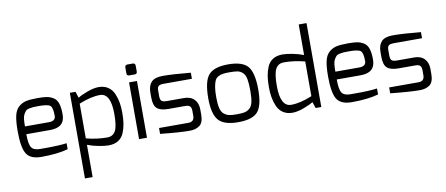

<svg xmlns="http://www.w3.org/2000/svg" viewBox="-85 -1142 4105 1769"><g transform="rotate(-10 1967.5 -257.5)"><path d="M50 -268Q50 -356 62 -409.5Q74 -463 105.5 -490.5Q137 -518 175.5 -526.5Q214 -535 282 -535Q337 -535 368 -530Q399 -525 429 -507Q459 -489 472 -450Q485 -411 485 -347Q485 -225 348 -225H124Q124 -132 145 -100.5Q166 -69 225 -69Q232 -69 246 -69Q260 -69 267 -69Q407 -69 475 -79V-23Q376 5 225 5Q124 5 87 -53Q50 -111 50 -268ZM124 -298H348Q411 -298 411 -347Q411 -424 388.5 -442.5Q366 -461 283 -461Q248 -461 231.5 -460Q215 -459 192.5 -454.5Q170 -450 160.5 -440Q151 -430 140.5 -412Q130 -394 127 -366Q124 -338 124 -298Z M585 270V-531H638L657 -472Q682 -490 745 -513.5Q808 -537 854 -537Q906 -537 942 -513Q978 -489 996 -447.5Q1014 -406 1021.5 -362.5Q1029 -319 1029 -268Q1029 -210 1022.5 -166.5Q1016 -123 998.5 -80.5Q981 -38 944.5 -15Q908 8 854 8Q817 8 759.5 -3Q702 -14 657 -32V270ZM657 -92Q757 -66 854 -66Q906 -66 930.5 -109Q955 -152 955 -268Q955 -463 854 -463Q770 -463 657 -417Z M1129 -617V-671Q1129 -696 1153 -696H1203Q1226 -696 1226 -671V-617Q1226 -594 1203 -594H1153Q1129 -594 1129 -617ZM1139 0V-531H1213V0Z M1316 -358V-404Q1316 -469 1348 -502.5Q1380 -536 1454 -536Q1549 -536 1715 -520V-463H1454Q1431 -463 1417 -459Q1403 -455 1397.5 -445.5Q1392 -436 1391 -428Q1390 -420 1390 -404V-358Q1390 -338 1394.5 -326Q1399 -314 1409 -309Q1419 -304 1428 -302.5Q1437 -301 1454 -301H1612Q1675 -301 1708.5 -265.5Q1742 -230 1742 -172V-123Q1742 -49 1706 -22Q1670 5 1612 5Q1519 5 1338 -14V-69H1612Q1614 -69 1616 -69Q1623 -69 1630 -70.5Q1637 -72 1646.5 -77Q1656 -82 1662 -94Q1668 -106 1668 -123V-172Q1668 -200 1655.5 -213.5Q1643 -227 1612 -227H1454Q1381 -227 1348.5 -255Q1316 -283 1316 -358Z M1832 -258Q1832 -419 1883 -477.5Q1934 -536 2066 -536Q2200 -536 2250 -476.5Q2300 -417 2300 -258Q2300 -109 2250 -52Q2200 5 2066 5Q1934 5 1883 -54Q1832 -113 1832 -258ZM1906 -258Q1906 -193 1915.5 -154Q1925 -115 1948.5 -97Q1972 -79 1996.5 -74Q2021 -69 2066 -69Q2112 -69 2137.5 -74Q2163 -79 2185.5 -97.5Q2208 -116 2217 -154.5Q2226 -193 2226 -258Q2226 -329 2218.5 -370Q2211 -411 2189 -431.5Q2167 -452 2141.5 -457Q2116 -462 2066 -462Q2028 -462 2006 -459Q1984 -456 1962 -445Q1940 -434 1929.5 -412Q1919 -390 1912.5 -352.5Q1906 -315 1906 -258Z M2400 -263Q2400 -321 2406.5 -364.5Q2413 -408 2430.5 -450.5Q2448 -493 2484.5 -516Q2521 -539 2575 -539Q2612 -539 2669 -528Q2726 -517 2771 -499V-785H2844V0H2791L2771 -59Q2746 -41 2683.5 -17.5Q2621 6 2575 6Q2523 6 2487 -18Q2451 -42 2433 -83.5Q2415 -125 2407.5 -168.5Q2400 -212 2400 -263ZM2474 -263Q2474 -68 2575 -68Q2658 -68 2771 -114V-439Q2671 -465 2575 -465Q2523 -465 2498.5 -422Q2474 -379 2474 -263Z M2954 -268Q2954 -356 2966 -409.5Q2978 -463 3009.5 -490.5Q3041 -518 3079.5 -526.5Q3118 -535 3186 -535Q3241 -535 3272 -530Q3303 -525 3333 -507Q3363 -489 3376 -450Q3389 -411 3389 -347Q3389 -225 3252 -225H3028Q3028 -132 3049 -100.5Q3070 -69 3129 -69Q3136 -69 3150 -69Q3164 -69 3171 -69Q3311 -69 3379 -79V-23Q3280 5 3129 5Q3028 5 2991 -53Q2954 -111 2954 -268ZM3028 -298H3252Q3315 -298 3315 -347Q3315 -424 3292.5 -442.5Q3270 -461 3187 -461Q3152 -461 3135.5 -460Q3119 -459 3096.5 -454.5Q3074 -450 3064.5 -440Q3055 -430 3044.5 -412Q3034 -394 3031 -366Q3028 -338 3028 -298Z M3469 -358V-404Q3469 -469 3501 -502.5Q3533 -536 3607 -536Q3702 -536 3868 -520V-463H3607Q3584 -463 3570 -459Q3556 -455 3550.5 -445.5Q3545 -436 3544 -428Q3543 -420 3543 -404V-358Q3543 -338 3547.5 -326Q3552 -314 3562 -309Q3572 -304 3581 -302.5Q3590 -301 3607 -301H3765Q3828 -301 3861.5 -265.5Q3895 -230 3895 -172V-123Q3895 -49 3859 -22Q3823 5 3765 5Q3672 5 3491 -14V-69H3765Q3767 -69 3769 -69Q3776 -69 3783 -70.5Q3790 -72 3799.5 -77Q3809 -82 3815 -94Q3821 -106 3821 -123V-172Q3821 -200 3808.5 -213.5Q3796 -227 3765 -227H3607Q3534 -227 3501.5 -255Q3469 -283 3469 -358Z"/></g></svg>

Font: Mina
Style: Regular
Weight: 400
Version: Version 1.000